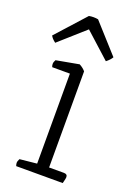

<svg xmlns="http://www.w3.org/2000/svg" viewBox="-152 -771 575 826"><g transform="rotate(20 135.5 -358.0)"><path d="M247 0H34Q31 -8 31 -14Q31 -22 37 -33L115 -41V-453H34Q31 -460 31 -467Q31 -476 37 -486L141 -505Q158 -496 169 -483V-43H237Q253 -43 253 -29Q253 -23 249 -8ZM242 -556 127 -660 10 -556Q0 -564 -4.5 -569Q-9 -574 -13 -581L107 -714Q111 -715 117 -715.5Q123 -716 128 -716Q133 -716 139 -715.5Q145 -715 149 -714L267 -583Q259 -569 242 -556Z"/></g></svg>

Font: Scope One
Style: Regular
Weight: 400
Designer: Dalton Maag Ltd
Foundry: Dalton Maag Ltd
Version: Version 1.001; ttfautohint (v1.4.1) -l 11 -r 50 -G 50 -x 14 